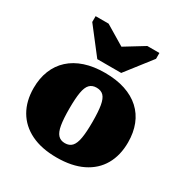

<svg xmlns="http://www.w3.org/2000/svg" viewBox="-187 -956 1065 1113"><g transform="rotate(30 346.0 -399.5)"><path d="M266 -600H426L560 -772V-811H479L303 -703H400L220 -811H133V-772ZM662 -271Q662 -184 625.5 -120.5Q589 -57 518.5 -22.5Q448 12 346 12Q245 12 174.5 -22.5Q104 -57 67 -120.5Q30 -184 30 -271Q30 -336 51 -388.5Q72 -441 112.5 -478Q153 -515 211.5 -534.5Q270 -554 346 -554Q422 -554 481 -534.5Q540 -515 580.5 -478Q621 -441 641.5 -388.5Q662 -336 662 -271ZM269 -271Q269 -203 276 -162Q283 -121 300 -102.5Q317 -84 346 -84Q376 -84 393 -102.5Q410 -121 417 -162Q424 -203 424 -271Q424 -339 417 -379.5Q410 -420 393 -437.5Q376 -455 346 -455Q317 -455 300 -437.5Q283 -420 276 -379.5Q269 -339 269 -271Z"/></g></svg>

Font: Roboto Serif Black
Style: Regular
Weight: 900
Designer: Greg Gazdowicz
Foundry: Commercial Type
Version: Version 1.008